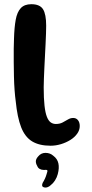

<svg xmlns="http://www.w3.org/2000/svg" viewBox="-20 -650 427 892"><path d="M215 27Q162.5 27 129.2 6.8Q96 -13.5 78.2 -59Q60.5 -104.5 53 -180Q50 -201 47.8 -231Q45.5 -261 44.8 -295Q44 -329 43.8 -362.2Q43.5 -395.5 43.8 -423.5Q44 -451.5 45 -469.5Q46.5 -522.5 53 -558.2Q59.5 -594 76.5 -612.2Q93.5 -630.5 125.5 -630.5Q165 -630.5 179.8 -607.2Q194.5 -584 194.5 -530.5Q194.5 -517 193.8 -495.2Q193 -473.5 191.8 -447Q190.5 -420.5 189 -392Q187.5 -363.5 186.2 -336Q185 -308.5 184 -284.8Q183 -261 183 -244Q183 -192.5 186.8 -159.2Q190.5 -126 197.8 -107.5Q205 -89 215.5 -81.5Q226 -74 239.5 -74Q257.5 -74 270.8 -81Q284 -88 295.8 -95Q307.5 -102 320 -102Q334 -102 342.2 -91.8Q350.5 -81.5 350.5 -64.5Q350.5 -45.5 338.5 -28.8Q326.5 -12 306.8 0.2Q287 12.5 263 19.8Q239 27 215 27ZM186.5 221Q176.5 218.5 175.8 212.5Q175 206.5 178.5 199Q184 190.5 189 179.5Q194 168.5 196.5 159Q199 152.5 200 147.2Q201 142 199 140.5Q197 139 193 139.2Q189 139.5 183.5 139.5Q173 139.5 164.5 134.8Q156 130 153 121Q146.5 110.5 146.5 99.5Q146.5 88.5 157.5 76.5Q171 60 192 60.2Q213 60.5 227.5 73.5Q246.5 87.5 251.2 108.8Q256 130 248.5 158.5Q244.5 174 235.8 187.8Q227 201.5 216.5 209.5Q210 216 202 219.2Q194 222.5 186.5 221Z"/></svg>

Font: Gluten Medium
Style: Regular
Weight: 500
Designer: Tyler Finck
Foundry: Etcetera Type Company
Version: Version 1.300